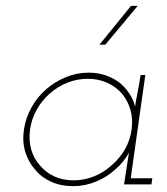

<svg xmlns="http://www.w3.org/2000/svg" viewBox="-20 -632 574 658"><path d="M62 -188Q56 -147 66.5 -112Q77 -77 100 -51Q122 -24 155.5 -9Q189 6 230 6Q272 6 310 -10Q348 -26 377 -53Q391 -65 402.5 -79.5Q414 -94 422 -109Q420 -94 417.5 -80Q415 -66 413 -51L405 0H499L502 -21H428L478 -375H462Q458 -348 452.5 -321Q447 -294 443 -267Q437 -291 422.5 -312.5Q408 -334 388 -350Q366 -366 340 -374.5Q314 -383 284 -383Q243 -383 205.5 -367.5Q168 -352 138 -326Q108 -300 88 -264Q68 -228 62 -188ZM83 -188Q88 -224 105.5 -255.5Q123 -287 150 -311Q177 -335 210.5 -348.5Q244 -362 281 -362Q317 -362 347 -348.5Q377 -335 398 -311Q418 -287 427 -255.5Q436 -224 431 -188Q426 -151 408 -120Q390 -89 363 -66Q336 -41 302 -27.5Q268 -14 232 -14Q195 -14 166 -27.5Q137 -41 117 -65Q96 -88 87 -119.5Q78 -151 83 -188ZM321 -479H341Q370 -513 396.5 -545.5Q423 -578 452 -612H429Q402 -579 375 -545.5Q348 -512 321 -479Z"/></svg>

Font: Josefin Slab Thin ExtraLight
Style: Italic
Weight: 250
Italic angle: -12°
Version: Version 2.000